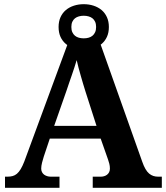

<svg xmlns="http://www.w3.org/2000/svg" viewBox="-20 -897 793 917"><path d="M217.8 -234.9 189 -148.9Q185.1 -136.7 180.9 -120.4Q176.8 -104 176.8 -91.8Q176.8 -82 180.7 -74.7Q184.6 -67.4 190.9 -62.7Q197.3 -58.1 205.3 -55.7Q213.4 -53.2 222.2 -53.2H264.2V0H3.9V-53.2H16.1Q29.3 -53.2 40.3 -56.2Q51.3 -59.1 60.8 -67.1Q70.3 -75.2 78.9 -89.4Q87.4 -103.5 96.2 -126L313 -713.9H450.2L659.2 -125Q666.5 -104 674.6 -90.1Q682.6 -76.2 692.1 -68.1Q701.7 -60.1 712.4 -56.6Q723.1 -53.2 734.9 -53.2H752.9V0H422.9V-53.2H461.9Q469.2 -53.2 477.1 -55.4Q484.9 -57.6 491 -62.3Q497.1 -66.9 501 -74.2Q504.9 -81.5 504.9 -91.8Q504.9 -104 502 -115.2Q499 -126.5 496.1 -134.8L460.9 -234.9ZM388.2 -460Q382.8 -477.1 377.2 -495.8Q371.6 -514.6 366 -534.2Q360.4 -553.7 355.2 -573Q350.1 -592.3 346.2 -609.9Q341.8 -594.7 335.9 -576.7Q330.1 -558.6 323.5 -539.6Q316.9 -520.5 310.3 -501.5Q303.7 -482.4 297.9 -464.8L238.8 -295.9H440.9ZM500 -768.1Q500 -741.2 490.7 -720.9Q481.4 -700.7 465.1 -687Q448.7 -673.3 426.8 -666.3Q404.8 -659.2 379.9 -659.2Q355 -659.2 333 -666.3Q311 -673.3 294.7 -687Q278.3 -700.7 269 -720.9Q259.8 -741.2 259.8 -768.1Q259.8 -794.4 269 -814.9Q278.3 -835.4 294.7 -849.1Q311 -862.8 333 -869.9Q355 -877 379.9 -877Q404.8 -877 426.8 -869.9Q448.7 -862.8 465.1 -849.1Q481.4 -835.4 490.7 -814.9Q500 -794.4 500 -768.1ZM439 -768.1Q439 -782.7 434.3 -793Q429.7 -803.2 421.6 -809.6Q413.6 -815.9 402.8 -818.8Q392.1 -821.8 379.9 -821.8Q367.7 -821.8 356.9 -818.8Q346.2 -815.9 338.1 -809.6Q330.1 -803.2 325.4 -793Q320.8 -782.7 320.8 -768.1Q320.8 -753.4 325.4 -743.2Q330.1 -732.9 338.1 -726.3Q346.2 -719.7 356.9 -716.8Q367.7 -713.9 379.9 -713.9Q392.1 -713.9 402.8 -716.8Q413.6 -719.7 421.6 -726.3Q429.7 -732.9 434.3 -743.2Q439 -753.4 439 -768.1Z"/></svg>

Font: Sahl Naskh
Style: Bold
Weight: 700
Designer: Pascal Zoghbi
Version: Version 1.001